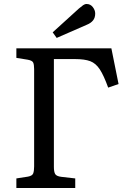

<svg xmlns="http://www.w3.org/2000/svg" viewBox="-20 -942 644 962"><path d="M62 0V-48L120 -57Q142 -61 146.5 -73.5Q151 -86 151 -108V-596Q151 -619 146 -629Q141 -639 118 -643L62 -652V-700H538L574 -521L522 -503Q500 -564 480 -594.5Q460 -625 432 -635.5Q404 -646 356 -646H250V-106Q250 -81 256.5 -70Q263 -59 287 -56L357 -48V0ZM264 -752 244 -780 375 -899Q388 -910 396.5 -916Q405 -922 414 -922Q433 -922 445 -906.5Q457 -891 457 -874Q457 -853 446 -839.5Q435 -826 415 -818Z"/></svg>

Font: Text Regular
Style: Regular
Weight: 400
Designer: Latin by Veronika Burian and Jose Scaglione. Greek by Irene Vlachou. Cyrillic by Vera Evstafieva.
Foundry: TypeTogether
Version: Version 3.002